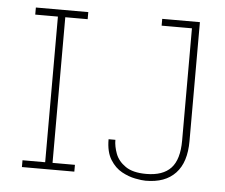

<svg xmlns="http://www.w3.org/2000/svg" viewBox="-45 -614 790 675"><g transform="rotate(5 349.5 -276.5)"><path d="M135 -18V-545H161V-18ZM55 0V-24H240V0ZM55 -538V-563H240V-538ZM492 10Q479 10 455.5 5.5Q432 1 408 -12Q384 -25 367 -52Q350 -79 350 -124H374Q374 -101 383.5 -75.5Q393 -50 419 -32Q445 -14 492 -14Q551 -14 579.5 -44.5Q608 -75 608 -142V-545H634V-142Q634 -105 625 -76.5Q616 -48 597.5 -28.5Q579 -9 553 0.5Q527 10 492 10ZM501 -538V-562H634V-538Z"/></g></svg>

Font: Darker Grotesque Light Light
Style: Regular
Weight: 300
Version: Version 1.000;gftools[0.9.28]